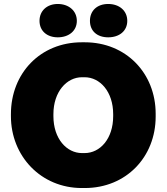

<svg xmlns="http://www.w3.org/2000/svg" viewBox="-20 -930 839 967"><path d="M271 -742C326 -742 367 -774 367 -825C367 -876 326 -910 271 -910C217 -910 179 -876 179 -825C179 -774 217 -742 271 -742ZM525 -742C581 -742 621 -774 621 -825C621 -876 581 -910 525 -910C469 -910 433 -876 433 -825C433 -774 469 -742 525 -742ZM35 -345C35 -144 186 17 392 17H407C615 17 764 -139 764 -343V-357C764 -561 615 -717 407 -717H392C183 -717 35 -561 35 -355ZM249 -345V-355C249 -468 316 -541 393 -541H406C484 -541 550 -468 550 -355V-345C550 -231 484 -159 406 -159H393C316 -159 249 -231 249 -345Z"/></svg>

Font: Fixel Display Black
Style: Regular
Weight: 900
Designer: AlfaBravo + MacPaw
Foundry: Kyrylo Tkachov, Marchela Mozhyna, Serhii Makarenko, Maria Weinstein, Zakhar Kryvoshyya
Version: Version 1.211